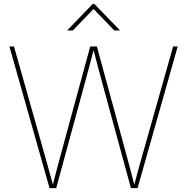

<svg xmlns="http://www.w3.org/2000/svg" viewBox="-20 -966 961 986"><path d="M234.4 0 28.3 -727.5H51.8L209 -171.9Q216.8 -144.5 224.4 -117.2Q231.9 -89.8 239.3 -62.5Q246.6 -35.2 254.4 -7.8H249Q255.9 -35.2 262.9 -62.5Q270 -89.8 277.3 -117.2Q284.7 -144.5 292 -171.9L443.4 -727.5H477.5L628.9 -171.9Q636.2 -144.5 643.6 -117.2Q650.9 -89.8 658 -62.5Q665 -35.2 672.4 -7.8H667Q674.3 -35.2 681.6 -62.5Q689 -89.8 696.5 -117.2Q704.1 -144.5 711.9 -171.9L869.1 -727.5H892.6L686.5 0H652.3L505.4 -539.1Q493.2 -584 481.2 -628.9Q469.2 -673.8 458 -718.8H463.4Q451.7 -673.8 439.7 -628.9Q427.7 -584 415.5 -539.1L268.6 0ZM354 -809.6H327.1V-812L456.1 -945.8H464.4L594.2 -812V-809.6H566.9L460.4 -919.9Z"/></svg>

Font: Inter 17pt Thin
Style: Regular
Weight: 250
Version: Version 4.001;git-66647c0bb